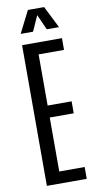

<svg xmlns="http://www.w3.org/2000/svg" viewBox="-113 -1108 585 1155"><g transform="rotate(-10 180.0 -531.0)"><path d="M75.2 0V-859.4H318.8V-787.6H163.6V-475.1H310.1V-401.9H163.6V-72.3H318.8V0ZM78.6 -927.7 146.5 -1062H245.6L313 -927.7H238.3L196.3 -1021.5L154.3 -927.7Z"/></g></svg>

Font: AntonioLight
Style: Regular
Weight: 300
Designer: Vernon Adams
Foundry: Vernon Adams
Version: Version 1.002